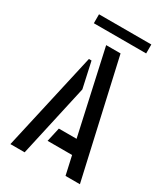

<svg xmlns="http://www.w3.org/2000/svg" viewBox="-196 -891 858 981"><g transform="rotate(30 232.5 -400.5)"><path d="M90.8 -748V-800.8H399.4V-748ZM30.3 0 160.2 -577.1H175.8L209 -425.8L114.3 0ZM186.5 -109.4 205.1 -192.4H309.6L201.2 -682.6H286.1L440.4 0H355.5L331.1 -109.4Z"/></g></svg>

Font: Post No Bills Colombo SemiBold
Style: Regular
Weight: 600
Designer: Kosala Senevirathne, Siva Puranthara, Lasantha Premarathna, Tharique Azeez
Foundry: Mooniak
Version: Version 1.220 ; ttfautohint (v1.6)